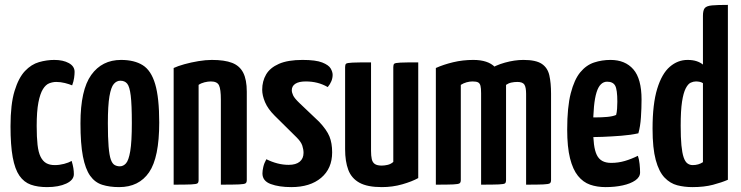

<svg xmlns="http://www.w3.org/2000/svg" viewBox="-20 -755 3030 785"><path d="M172 10Q134 10 106 0Q78 -10 59.5 -36.5Q41 -63 32 -112Q23 -161 23 -239Q23 -329 39.5 -383Q56 -437 82 -464.5Q108 -492 139.5 -501Q171 -510 202 -510Q238 -510 261.5 -497Q285 -484 285 -461Q285 -451 283 -436.5Q281 -422 275 -406Q263 -411 245.5 -415.5Q228 -420 210 -420Q196 -420 181.5 -414.5Q167 -409 155.5 -390.5Q144 -372 137 -336Q130 -300 130 -240Q130 -194 133.5 -163Q137 -132 146 -114Q155 -96 169 -88Q183 -80 204 -80Q223 -80 242 -85Q261 -90 273 -97Q278 -80 280 -67.5Q282 -55 282 -43Q282 -19 251 -4.5Q220 10 172 10Z M467 10Q428 10 398 0.5Q368 -9 348.5 -36.5Q329 -64 319 -115.5Q309 -167 309 -251Q309 -387 353 -448.5Q397 -510 475 -510Q529 -510 563.5 -488.5Q598 -467 614.5 -411Q631 -355 631 -254Q631 -111 589.5 -50.5Q548 10 467 10ZM470 -75Q484 -75 495 -87Q506 -99 512.5 -137Q519 -175 519 -252Q519 -327 514.5 -364Q510 -401 500 -413Q490 -425 472 -425Q457 -425 445.5 -412Q434 -399 427.5 -361.5Q421 -324 421 -251Q421 -192 424 -156Q427 -120 433 -103Q439 -86 448.5 -80.5Q458 -75 470 -75Z M690 0V-477Q707 -485 734 -492.5Q761 -500 791 -505Q821 -510 846 -510Q898 -510 929 -498Q960 -486 974.5 -457.5Q989 -429 989 -380V-19Q989 -9 984 -5.5Q979 -2 957 -1Q935 0 883 0V-348Q883 -390 875.5 -406Q868 -422 842 -422Q830 -422 816 -418.5Q802 -415 792 -408V-19Q792 -9 787.5 -5.5Q783 -2 761.5 -1Q740 0 690 0Z M1171 10Q1121 10 1087 -2.5Q1053 -15 1053 -46Q1053 -57 1056.5 -72.5Q1060 -88 1069 -104Q1091 -93 1114 -87Q1137 -81 1160 -81Q1190 -81 1205.5 -94Q1221 -107 1221 -130Q1221 -144 1216 -159.5Q1211 -175 1193 -193L1103 -282Q1075 -310 1063.5 -337.5Q1052 -365 1052 -388Q1052 -423 1068 -450.5Q1084 -478 1120.5 -494Q1157 -510 1217 -510Q1271 -510 1297.5 -499.5Q1324 -489 1332 -475Q1340 -461 1340 -449Q1340 -423 1320 -399Q1299 -411 1277 -416.5Q1255 -422 1230 -422Q1202 -422 1187.5 -412.5Q1173 -403 1173 -386Q1173 -377 1178.5 -365Q1184 -353 1205 -333L1285 -257Q1316 -224 1327 -197Q1338 -170 1338 -132Q1338 -66 1293 -28Q1248 10 1171 10Z M1541 10Q1482 10 1449.5 -8Q1417 -26 1404 -60.5Q1391 -95 1391 -145V-481Q1391 -491 1395 -494.5Q1399 -498 1421.5 -499Q1444 -500 1497 -500V-138Q1497 -118 1500 -104.5Q1503 -91 1512.5 -84.5Q1522 -78 1541 -78Q1552 -78 1565 -81Q1578 -84 1588 -93V-481Q1588 -491 1592 -494.5Q1596 -498 1617 -499Q1638 -500 1690 -500V-27Q1665 -13 1625 -1.5Q1585 10 1541 10Z M1762 0V-477Q1793 -491 1832.5 -500.5Q1872 -510 1915 -510Q1975 -510 2003.5 -481Q2032 -452 2040.5 -398Q2049 -344 2049 -268V-19Q2049 -9 2044 -5.5Q2039 -2 2017.5 -1Q1996 0 1947 0V-374Q1947 -394 1944.5 -404Q1942 -414 1935 -418Q1928 -422 1912 -422Q1900 -422 1887.5 -418.5Q1875 -415 1864 -408V-19Q1864 -9 1859 -5.5Q1854 -2 1833 -1Q1812 0 1762 0ZM1947 0V-426Q1949 -450 1977 -469Q2005 -488 2044.5 -499Q2084 -510 2120 -510Q2171 -510 2195 -494Q2219 -478 2226 -447Q2233 -416 2233 -372V-19Q2233 -9 2228 -5.5Q2223 -2 2201.5 -1Q2180 0 2131 0V-371Q2131 -398 2124 -409Q2117 -420 2095 -420Q2083 -420 2071 -417.5Q2059 -415 2049 -408V-19Q2049 -9 2045 -5.5Q2041 -2 2019.5 -1Q1998 0 1947 0Z M2456 10Q2421 10 2392.5 0Q2364 -10 2343 -36Q2322 -62 2310.5 -108Q2299 -154 2299 -225Q2299 -317 2313.5 -373.5Q2328 -430 2352.5 -459.5Q2377 -489 2409 -499.5Q2441 -510 2476 -510Q2536 -510 2569.5 -471.5Q2603 -433 2603 -348Q2603 -313 2600.5 -275.5Q2598 -238 2590 -210Q2559 -203 2520 -200Q2481 -197 2444 -195.5Q2407 -194 2383.5 -194Q2360 -194 2360 -194L2361 -276Q2361 -276 2377 -275.5Q2393 -275 2416.5 -275Q2440 -275 2462.5 -277Q2485 -279 2499 -285Q2502 -295 2503 -311Q2504 -327 2504 -339Q2504 -389 2495 -405Q2486 -421 2462 -421Q2448 -421 2437 -410.5Q2426 -400 2419 -377.5Q2412 -355 2408.5 -319Q2405 -283 2405 -231Q2405 -192 2408.5 -165Q2412 -138 2420 -121.5Q2428 -105 2442.5 -97Q2457 -89 2479 -89Q2508 -89 2535 -97Q2562 -105 2588 -118Q2593 -104 2595 -84.5Q2597 -65 2597 -50Q2597 -31 2577.5 -17.5Q2558 -4 2526 3Q2494 10 2456 10Z M2811 10Q2778 10 2749 2.5Q2720 -5 2697 -29Q2674 -53 2661 -101Q2648 -149 2648 -229Q2648 -330 2667 -392Q2686 -454 2718.5 -482Q2751 -510 2791 -510Q2812 -510 2827.5 -505Q2843 -500 2854 -491V-690Q2854 -713 2861.5 -722Q2869 -731 2891.5 -733Q2914 -735 2956 -735V-20Q2931 -9 2895 0.5Q2859 10 2811 10ZM2812 -80Q2824 -80 2834.5 -83Q2845 -86 2854 -92V-415Q2848 -419 2840.5 -420.5Q2833 -422 2825 -422Q2815 -422 2804 -417Q2793 -412 2783.5 -393.5Q2774 -375 2768.5 -339Q2763 -303 2763 -241Q2763 -192 2766 -161Q2769 -130 2775 -112Q2781 -94 2790.5 -87Q2800 -80 2812 -80Z"/></svg>

Font: Yanone Kaffeesatz SemiBold
Style: Regular
Weight: 600
Designer: Yanone (Cyrillic: Daniel Pouzeot, Huerta Tipografica, and Cyreal)
Foundry: Yanone
Version: Version 2.003